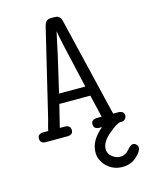

<svg xmlns="http://www.w3.org/2000/svg" viewBox="-126 -702 777 1011"><g transform="rotate(-15 262.5 -196.5)"><path d="M26.9 -26.9Q26.9 -52.7 58.1 -53.2Q58.1 -53.2 85 -53.2Q86.9 -65.4 93 -86.7Q99.1 -107.9 100.1 -111.8L213.9 -586.9Q218.8 -606.9 227.3 -615.5Q235.8 -624 255.9 -624H269Q276.9 -624 283 -623Q289.1 -622.1 293 -618.7Q296.9 -615.2 300 -613Q303.2 -610.8 305.2 -605.5Q307.1 -600.1 308.1 -597.7Q309.1 -595.2 311 -587.6Q313 -580.1 313 -578.1L425.8 -106.9Q427.7 -98.1 432.4 -80.1Q437 -62 439 -53.2H463.9Q498 -53.2 498 -26.9Q498 -17.1 490.5 -8.5Q482.9 0 466.8 0H463.9Q445.8 0 398.9 39.6Q352.1 79.1 352.1 117.2Q352.1 142.1 372.6 158.9Q393.1 175.8 418 175.8Q444.8 175.8 464.8 152.3Q484.9 128.9 496.1 128.9Q508.3 128.9 515.6 137Q522.9 145 522.9 154.8Q522.9 174.8 491.5 202.9Q460 231 415 231Q365.2 231 330.6 198Q295.9 165 295.9 120.1Q295.9 56.2 363.8 0H350.1Q319.3 0 318.8 -26.9Q318.8 -52.7 352.1 -53.2H376L347.2 -175.8H178.2L147.9 -53.2H172.9Q206.1 -53.2 206.1 -25.9Q206.1 0 173.8 0H59.1Q26.9 0 26.9 -26.9ZM190.9 -229H334Q266.1 -520 263.2 -549.8L235.8 -421.9Z"/></g></svg>

Font: CMU Typewriter Text
Style: Light
Weight: 200
Version: Version 0.7.0